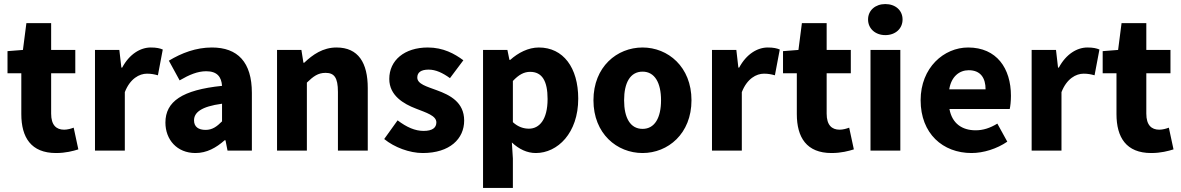

<svg xmlns="http://www.w3.org/2000/svg" viewBox="-20 -742 5819 946"><path d="M256 12C304 12 340 2 366 -6L343 -113C330 -108 312 -103 296 -103C257 -103 232 -126 232 -182V-381H351V-496H232V-628H110L93 -496L17 -490V-381H85V-180C85 -65 133 12 256 12Z M448 0H595V-288C621 -355 667 -379 704 -379C725 -379 740 -376 758 -371L782 -498C768 -504 751 -508 723 -508C672 -508 618 -476 582 -409H578L568 -496H448Z M943 12C999 12 1045 -14 1087 -51H1091L1101 0H1221V-284C1221 -436 1151 -508 1024 -508C946 -508 875 -481 812 -443L865 -346C913 -374 954 -391 996 -391C1050 -391 1071 -363 1074 -319C878 -299 795 -242 795 -138C795 -54 852 12 943 12ZM993 -102C958 -102 936 -117 936 -149C936 -187 970 -217 1074 -231V-144C1048 -118 1026 -102 993 -102Z M1345 0H1492V-335C1524 -366 1547 -383 1584 -383C1626 -383 1645 -361 1645 -289V0H1792V-308C1792 -432 1746 -508 1638 -508C1571 -508 1521 -473 1479 -433H1475L1465 -496H1345Z M2063 12C2196 12 2267 -58 2267 -148C2267 -239 2196 -274 2133 -297C2082 -316 2036 -328 2036 -360C2036 -385 2054 -399 2092 -399C2127 -399 2161 -383 2197 -357L2263 -445C2220 -477 2164 -508 2088 -508C1973 -508 1898 -445 1898 -353C1898 -271 1969 -230 2029 -207C2080 -187 2130 -172 2130 -139C2130 -113 2111 -97 2067 -97C2025 -97 1984 -115 1939 -149L1873 -57C1923 -16 1998 12 2063 12Z M2360 184H2507V39L2502 -40C2537 -7 2577 12 2620 12C2727 12 2829 -86 2829 -256C2829 -409 2755 -508 2635 -508C2583 -508 2533 -482 2494 -447H2490L2480 -496H2360ZM2586 -108C2561 -108 2533 -116 2507 -140V-343C2536 -374 2562 -388 2592 -388C2651 -388 2678 -343 2678 -254C2678 -152 2637 -108 2586 -108Z M3146 12C3271 12 3387 -83 3387 -248C3387 -413 3271 -508 3146 -508C3020 -508 2904 -413 2904 -248C2904 -83 3020 12 3146 12ZM3146 -107C3085 -107 3055 -162 3055 -248C3055 -334 3085 -389 3146 -389C3206 -389 3237 -334 3237 -248C3237 -162 3206 -107 3146 -107Z M3488 0H3635V-288C3661 -355 3707 -379 3744 -379C3765 -379 3780 -376 3798 -371L3822 -498C3808 -504 3791 -508 3763 -508C3712 -508 3658 -476 3622 -409H3618L3608 -496H3488Z M4077 12C4125 12 4161 2 4187 -6L4164 -113C4151 -108 4133 -103 4117 -103C4078 -103 4053 -126 4053 -182V-381H4172V-496H4053V-628H3931L3914 -496L3838 -490V-381H3906V-180C3906 -65 3954 12 4077 12Z M4269 0H4416V-496H4269ZM4342 -569C4392 -569 4427 -601 4427 -646C4427 -691 4392 -722 4342 -722C4293 -722 4257 -691 4257 -646C4257 -601 4293 -569 4342 -569Z M4767 12C4826 12 4892 -9 4943 -44L4894 -133C4858 -111 4824 -100 4787 -100C4721 -100 4671 -133 4658 -205H4955C4958 -217 4961 -244 4961 -270C4961 -405 4891 -508 4750 -508C4631 -508 4516 -409 4516 -248C4516 -84 4625 12 4767 12ZM4657 -302C4667 -365 4707 -396 4753 -396C4812 -396 4836 -357 4836 -302Z M5063 0H5210V-288C5236 -355 5282 -379 5319 -379C5340 -379 5355 -376 5373 -371L5397 -498C5383 -504 5366 -508 5338 -508C5287 -508 5233 -476 5197 -409H5193L5183 -496H5063Z M5652 12C5700 12 5736 2 5762 -6L5739 -113C5726 -108 5708 -103 5692 -103C5653 -103 5628 -126 5628 -182V-381H5747V-496H5628V-628H5506L5489 -496L5413 -490V-381H5481V-180C5481 -65 5529 12 5652 12Z"/></svg>

Font: Giro Sans Regular
Style: Bold
Weight: 700
Designer: Paul D. Hunt
Foundry: Adobe Systems Incorporated
Version: Version 1.000;PS 1.0;hotconv 1.0.88;makeotf.lib2.5.647800